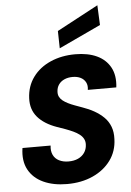

<svg xmlns="http://www.w3.org/2000/svg" viewBox="-64 -1023 740 1081"><g transform="rotate(-5 306.5 -482.0)"><path d="M271 12Q194 12 137.5 -14Q81 -40 54 -90Q27 -140 38 -212H197Q193 -182 203.5 -159.5Q214 -137 237 -125.5Q260 -114 290 -114Q321 -114 344 -124.5Q367 -135 380.5 -154.5Q394 -174 395 -200Q396 -218 388.5 -232.5Q381 -247 366 -258.5Q351 -270 331.5 -279Q312 -288 289 -296.5Q266 -305 242 -313Q171 -338 134 -381Q97 -424 100 -488Q103 -556 140 -606.5Q177 -657 239.5 -684.5Q302 -712 380 -712Q451 -712 501.5 -688.5Q552 -665 577 -619Q602 -573 594 -506H433Q437 -531 427.5 -549Q418 -567 399 -576.5Q380 -586 354 -586Q328 -586 307.5 -577Q287 -568 275 -551Q263 -534 262 -511Q261 -494 267.5 -481.5Q274 -469 286 -459.5Q298 -450 315 -441.5Q332 -433 352.5 -425.5Q373 -418 395 -410Q430 -398 460 -381Q490 -364 513 -341.5Q536 -319 548 -288Q560 -257 558 -217Q556 -149 518.5 -97.5Q481 -46 417 -17Q353 12 271 12ZM296 -753 294 -851 528 -976 533 -864Z"/></g></svg>

Font: DM Sans Black
Style: Italic
Weight: 900
Italic angle: -10°
Designer: Colophon Foundry, Jonny Pinhorn
Foundry: Colophon Foundry
Version: Version 4.004;gftools[0.9.30]